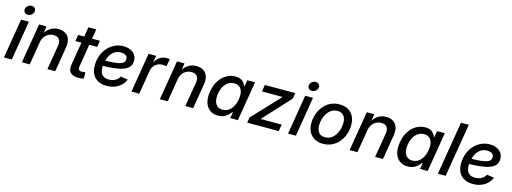

<svg xmlns="http://www.w3.org/2000/svg" viewBox="-9 -1633 6745 2527"><g transform="rotate(15 3364.0 -369.5)"><path d="M24.9 0 113.8 -539.1H220.2L131.3 0ZM181.2 -623.5Q153.3 -623.5 137 -642.3Q120.6 -661.1 125 -687.5Q129.4 -714.4 152.1 -732.7Q174.8 -751 202.6 -751Q230.5 -751 246.8 -732.7Q263.2 -714.4 258.8 -687.5Q254.9 -661.1 231.9 -642.3Q209 -623.5 181.2 -623.5Z M428.2 -314 376 0H269.5L358.9 -539.1H460.9L440.4 -406.7L425.8 -410.2Q460.9 -481.4 510.3 -514.2Q559.6 -546.9 622.1 -546.9Q678.7 -546.9 718 -522.7Q757.3 -498.5 774.2 -451.9Q791 -405.3 779.8 -337.4L723.6 0H617.2L672.4 -331.5Q682.6 -391.6 658 -422.6Q633.3 -453.6 582 -453.6Q544.9 -453.6 512.5 -437.3Q480 -420.9 457.8 -389.6Q435.5 -358.4 428.2 -314Z M1188.5 -539.1 1173.8 -452.1H877.4L891.6 -539.1ZM996.1 -671.4H1102.5L1015.6 -145Q1009.8 -112.3 1021.2 -98.1Q1032.7 -84 1064 -84Q1072.8 -84 1086.7 -85.7Q1100.6 -87.4 1110.8 -88.9L1111.3 -2.9Q1095.2 1 1075.7 3.2Q1056.2 5.4 1037.6 5.4Q962.9 5.4 929.4 -31.2Q896 -67.9 907.2 -135.3Z M1425.3 11.7Q1356.9 11.7 1307.6 -14.2Q1258.3 -40 1231.9 -89.8Q1205.6 -139.6 1206.1 -210.9Q1206.5 -281.7 1229.2 -343.3Q1252 -404.8 1293 -451.2Q1334 -497.6 1388.4 -523.9Q1442.9 -550.3 1506.8 -550.3Q1561.5 -550.3 1602.8 -532Q1644 -513.7 1667.2 -479.7Q1690.4 -445.8 1690.4 -398.4Q1690.4 -350.6 1664.6 -318.1Q1638.7 -285.6 1586.2 -266.1Q1533.7 -246.6 1453.9 -238Q1374 -229.5 1266.1 -229.5L1279.3 -304.2Q1370.1 -304.2 1429.7 -308.8Q1489.3 -313.5 1523.7 -324.2Q1558.1 -335 1572.5 -353Q1586.9 -371.1 1586.9 -397.5Q1586.9 -427.2 1562.5 -444.6Q1538.1 -461.9 1496.1 -461.9Q1444.3 -461.9 1408.4 -437.5Q1372.6 -413.1 1350.8 -374.3Q1329.1 -335.4 1319.1 -292Q1309.1 -248.5 1309.1 -209.5Q1308.6 -172.9 1320.1 -142.3Q1331.5 -111.8 1358.6 -94Q1385.7 -76.2 1432.1 -76.2Q1482.4 -76.2 1520 -97.7Q1557.6 -119.1 1575.7 -155.8L1674.3 -139.2Q1645.5 -70.3 1579.3 -29.3Q1513.2 11.7 1425.3 11.7Z M1762.2 0 1851.1 -539.1H1954.1L1939.9 -452.6H1944.8Q1966.8 -496.6 2007.1 -521.5Q2047.4 -546.4 2095.7 -546.4Q2106 -546.4 2118.4 -545.7Q2130.9 -544.9 2138.7 -543.9L2122.1 -442.9Q2114.7 -444.3 2099.1 -446.3Q2083.5 -448.2 2066.9 -448.2Q2031.7 -448.2 2001 -433.1Q1970.2 -418 1949.5 -390.4Q1928.7 -362.8 1922.4 -325.7L1868.7 0Z M2307.6 -314 2255.4 0H2148.9L2238.3 -539.1H2340.3L2319.8 -406.7L2305.2 -410.2Q2340.3 -481.4 2389.6 -514.2Q2439 -546.9 2501.5 -546.9Q2558.1 -546.9 2597.4 -522.7Q2636.7 -498.5 2653.6 -451.9Q2670.4 -405.3 2659.2 -337.4L2603 0H2496.6L2551.8 -331.5Q2562 -391.6 2537.4 -422.6Q2512.7 -453.6 2461.4 -453.6Q2424.3 -453.6 2391.8 -437.3Q2359.4 -420.9 2337.2 -389.6Q2314.9 -358.4 2307.6 -314Z M2941.4 10.7Q2875 10.7 2829.3 -23.4Q2783.7 -57.6 2765.1 -120.4Q2746.6 -183.1 2760.7 -269Q2775.4 -356 2814.9 -418Q2854.5 -480 2911.6 -513.4Q2968.8 -546.9 3034.2 -546.9Q3081.1 -546.9 3109.4 -531.7Q3137.7 -516.6 3153.1 -494.9Q3168.5 -473.1 3176.3 -453.6H3181.6L3195.8 -539.1H3301.8L3212.4 0H3108.4L3122.1 -83.5H3114.7Q3099.6 -63 3076.7 -41Q3053.7 -19 3020.5 -4.2Q2987.3 10.7 2941.4 10.7ZM2980.5 -80.1Q3025.9 -80.1 3061.3 -104.2Q3096.7 -128.4 3120.6 -170.9Q3144.5 -213.4 3153.3 -269.5Q3163.1 -326.2 3153.3 -367.9Q3143.6 -409.7 3115.7 -432.9Q3087.9 -456.1 3042.5 -456.1Q2996.1 -456.1 2960.2 -431.9Q2924.3 -407.7 2901.1 -366Q2877.9 -324.2 2869.1 -269.5Q2860.4 -214.8 2869.6 -171.9Q2878.9 -128.9 2906.7 -104.5Q2934.6 -80.1 2980.5 -80.1Z M3339.4 0 3351.6 -73.2 3698.2 -442.4 3698.7 -446.8H3420.9L3435.5 -539.1H3850.1L3836.9 -460.4L3501 -96.7L3500.5 -92.3H3784.2L3769 0Z M3896 0 3984.9 -539.1H4091.3L4002.4 0ZM4052.2 -623.5Q4024.4 -623.5 4008.1 -642.3Q3991.7 -661.1 3996.1 -687.5Q4000.5 -714.4 4023.2 -732.7Q4045.9 -751 4073.7 -751Q4101.6 -751 4117.9 -732.7Q4134.3 -714.4 4129.9 -687.5Q4126 -661.1 4103 -642.3Q4080.1 -623.5 4052.2 -623.5Z M4373 11.2Q4305.2 11.2 4256.6 -16.4Q4208 -43.9 4181.9 -94.2Q4155.8 -144.5 4155.8 -211.4Q4155.8 -276.4 4176.3 -336.4Q4196.8 -396.5 4235.4 -444.1Q4273.9 -491.7 4329.1 -519.3Q4384.3 -546.9 4453.1 -546.9Q4521 -546.9 4569.8 -519.5Q4618.7 -492.2 4644.5 -441.7Q4670.4 -391.1 4670.4 -323.2Q4670.4 -258.3 4649.9 -198.2Q4629.4 -138.2 4590.3 -90.8Q4551.3 -43.5 4496.3 -16.1Q4441.4 11.2 4373 11.2ZM4376 -79.1Q4422.9 -79.1 4458 -101.3Q4493.2 -123.5 4516.6 -159.9Q4540 -196.3 4551.8 -239.5Q4563.5 -282.7 4563.5 -323.7Q4563.5 -362.8 4551.3 -392.6Q4539.1 -422.4 4513.7 -439.5Q4488.3 -456.5 4449.2 -456.5Q4403.3 -456.5 4368.4 -434.3Q4333.5 -412.1 4309.8 -375.7Q4286.1 -339.4 4274.2 -296.1Q4262.2 -252.9 4262.2 -210.9Q4262.2 -153.3 4290 -116.2Q4317.9 -79.1 4376 -79.1Z M4893.6 -314 4841.3 0H4734.9L4824.2 -539.1H4926.3L4905.8 -406.7L4891.1 -410.2Q4926.3 -481.4 4975.6 -514.2Q5024.9 -546.9 5087.4 -546.9Q5144 -546.9 5183.3 -522.7Q5222.7 -498.5 5239.5 -451.9Q5256.3 -405.3 5245.1 -337.4L5189 0H5082.5L5137.7 -331.5Q5147.9 -391.6 5123.3 -422.6Q5098.6 -453.6 5047.4 -453.6Q5010.3 -453.6 4977.8 -437.3Q4945.3 -420.9 4923.1 -389.6Q4900.9 -358.4 4893.6 -314Z M5527.3 10.7Q5460.9 10.7 5415.3 -23.4Q5369.6 -57.6 5351.1 -120.4Q5332.5 -183.1 5346.7 -269Q5361.3 -356 5400.9 -418Q5440.4 -480 5497.6 -513.4Q5554.7 -546.9 5620.1 -546.9Q5667 -546.9 5695.3 -531.7Q5723.6 -516.6 5739 -494.9Q5754.4 -473.1 5762.2 -453.6H5767.6L5781.7 -539.1H5887.7L5798.3 0H5694.3L5708 -83.5H5700.7Q5685.5 -63 5662.6 -41Q5639.6 -19 5606.4 -4.2Q5573.2 10.7 5527.3 10.7ZM5566.4 -80.1Q5611.8 -80.1 5647.2 -104.2Q5682.6 -128.4 5706.5 -170.9Q5730.5 -213.4 5739.3 -269.5Q5749 -326.2 5739.3 -367.9Q5729.5 -409.7 5701.7 -432.9Q5673.8 -456.1 5628.4 -456.1Q5582 -456.1 5546.1 -431.9Q5510.3 -407.7 5487.1 -366Q5463.9 -324.2 5455.1 -269.5Q5446.3 -214.8 5455.6 -171.9Q5464.8 -128.9 5492.7 -104.5Q5520.5 -80.1 5566.4 -80.1Z M6164.1 -727.5 6043.5 0H5937L6057.6 -727.5Z M6416 11.7Q6347.7 11.7 6298.3 -14.2Q6249 -40 6222.7 -89.8Q6196.3 -139.6 6196.8 -210.9Q6197.3 -281.7 6220 -343.3Q6242.7 -404.8 6283.7 -451.2Q6324.7 -497.6 6379.2 -523.9Q6433.6 -550.3 6497.6 -550.3Q6552.2 -550.3 6593.5 -532Q6634.8 -513.7 6658 -479.7Q6681.2 -445.8 6681.2 -398.4Q6681.2 -350.6 6655.3 -318.1Q6629.4 -285.6 6576.9 -266.1Q6524.4 -246.6 6444.6 -238Q6364.7 -229.5 6256.8 -229.5L6270 -304.2Q6360.8 -304.2 6420.4 -308.8Q6480 -313.5 6514.4 -324.2Q6548.8 -335 6563.2 -353Q6577.6 -371.1 6577.6 -397.5Q6577.6 -427.2 6553.2 -444.6Q6528.8 -461.9 6486.8 -461.9Q6435.1 -461.9 6399.2 -437.5Q6363.3 -413.1 6341.6 -374.3Q6319.8 -335.4 6309.8 -292Q6299.8 -248.5 6299.8 -209.5Q6299.3 -172.9 6310.8 -142.3Q6322.3 -111.8 6349.4 -94Q6376.5 -76.2 6422.9 -76.2Q6473.1 -76.2 6510.7 -97.7Q6548.3 -119.1 6566.4 -155.8L6665 -139.2Q6636.2 -70.3 6570.1 -29.3Q6503.9 11.7 6416 11.7Z"/></g></svg>

Font: Inter 18pt Medium
Style: Italic
Weight: 500
Italic angle: -9.3988°
Designer: Rasmus Andersson
Foundry: rsms
Version: Version 4.001;git-66647c0bb